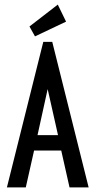

<svg xmlns="http://www.w3.org/2000/svg" viewBox="-20 -814 415 834"><path d="M282 0 246 -160H128L92 0H10L168 -632H207L365 0ZM187 -427 143 -227H232ZM132 -656 108 -699 231 -794 267 -720Z"/></svg>

Font: Inconsolata Condensed SemiBold
Style: Regular
Weight: 600
Width: 3
Monospace: yes
Designer: Raph Levien, Cyreal, Brenton Simpson
Foundry: Raph Levien, Cyreal, Google
Version: Version 3.100; ttfautohint (v1.8.4.7-5d5b)